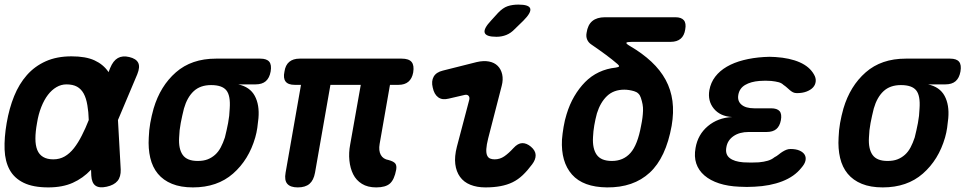

<svg xmlns="http://www.w3.org/2000/svg" viewBox="-22 -805 4242 835"><path d="M503 -68Q504 -36 489 -18Q474 0 442 7Q410 14 393.5 2.5Q377 -9 375 -41L374 -67L373 -66Q339 -30 294.5 -10Q250 10 188 10Q122 10 81 -10Q40 -30 20 -66.5Q0 -103 -2 -154.5Q-4 -206 7 -270Q18 -334 39.5 -387Q61 -440 95 -478.5Q129 -517 177 -538.5Q225 -560 289 -560Q351 -560 389 -542.5Q427 -525 449 -493Q449 -492 450 -491L457 -509Q470 -541 490.5 -552.5Q511 -564 540 -557Q570 -550 579 -532Q588 -514 575 -482L491 -283ZM364 -283Q363 -319 358 -347Q353 -378 342 -398Q331 -418 313 -428Q295 -438 267 -438Q244 -438 223.5 -426Q203 -414 186.5 -392.5Q170 -371 157.5 -339.5Q145 -308 139 -270Q132 -232 132 -202.5Q132 -173 140 -153Q148 -133 165.5 -122.5Q183 -112 210 -112Q237 -112 259 -124.5Q281 -137 299.5 -160.5Q318 -184 334 -216Q350 -247 364 -283Z M1089 -438H1014Q1065 -427 1086 -388Q1107 -349 1102 -291Q1100 -270 1097 -249Q1094 -228 1088 -207Q1060 -110 991.5 -50Q923 10 817 10Q764 10 726 -5.5Q688 -21 664.5 -49.5Q641 -78 631.5 -118.5Q622 -159 625 -207Q626 -239 631.5 -270Q637 -301 646 -333Q675 -431 743 -490.5Q811 -550 917 -550H1110Q1138 -550 1149 -536.5Q1160 -523 1155 -494Q1150 -466 1134 -452Q1118 -438 1089 -438ZM838 -105Q863 -105 881 -112Q899 -119 913.5 -132Q928 -145 938 -164Q948 -183 956 -207Q964 -239 970 -270Q976 -301 977 -333Q981 -389 962.5 -412Q944 -435 896 -435Q849 -435 820.5 -408.5Q792 -382 778 -333Q770 -301 764 -270Q758 -239 757 -207Q754 -158 772.5 -131.5Q791 -105 838 -105Z M1614 10Q1577 10 1552 -5.5Q1527 -21 1514 -47Q1501 -73 1497.5 -107Q1494 -141 1501 -177L1547 -436H1415L1348 -54Q1342 -21 1324 -5.5Q1306 10 1273 10Q1241 10 1227.5 -5.5Q1214 -21 1220 -54L1287 -436H1260Q1231 -436 1220 -450.5Q1209 -465 1215 -493Q1219 -522 1236 -536Q1253 -550 1281 -550H1725Q1756 -550 1768 -535.5Q1780 -521 1775 -490Q1770 -463 1754 -449.5Q1738 -436 1711 -436H1674L1629 -179Q1624 -150 1634 -131.5Q1644 -113 1668 -109Q1690 -103 1697 -94Q1704 -85 1701 -67Q1693 -24 1674 -7Q1655 10 1614 10Z M1929 -376Q1901 -369 1883.5 -382Q1866 -395 1860 -424Q1853 -452 1864 -471.5Q1875 -491 1904 -498L2051 -535Q2081 -542 2104.5 -537.5Q2128 -533 2142.5 -518.5Q2157 -504 2162 -481.5Q2167 -459 2160 -432L2101 -203Q2094 -175 2093 -157Q2092 -139 2096.5 -129Q2101 -119 2109.5 -115.5Q2118 -112 2129 -112Q2152 -112 2171 -125Q2190 -138 2211 -161Q2230 -182 2249 -182.5Q2268 -183 2287 -167Q2307 -150 2307.5 -130.5Q2308 -111 2292 -90Q2272 -63 2251.5 -43.5Q2231 -24 2207.5 -12.5Q2184 -1 2154.5 4.5Q2125 10 2089 10Q2052 10 2023.5 -1.5Q1995 -13 1978.5 -36Q1962 -59 1958 -91.5Q1954 -124 1965 -167L2018 -368Q2022 -381 2016 -388Q2010 -395 1998 -392ZM2217 -679Q2200 -661 2180 -653Q2160 -645 2137 -645Q2092 -645 2086 -662.5Q2080 -680 2114 -716L2144 -749Q2165 -771 2185.5 -778Q2206 -785 2233 -785Q2279 -785 2284 -767.5Q2289 -750 2254 -715Z M2719 -604Q2772 -573 2811 -536.5Q2850 -500 2873 -457.5Q2896 -415 2902.5 -365.5Q2909 -316 2899 -258Q2874 -119 2803.5 -54Q2733 11 2618 10Q2514 9 2465.5 -46Q2417 -101 2422 -198Q2424 -223 2429 -253Q2434 -283 2442 -308Q2455 -351 2475.5 -386Q2496 -421 2522.5 -448Q2549 -475 2583 -491Q2617 -507 2656 -511Q2668 -513 2670 -516Q2672 -519 2664 -526Q2641 -546 2612.5 -567Q2584 -588 2549 -612Q2537 -620 2531.5 -633Q2526 -646 2529 -662Q2534 -697 2554 -713.5Q2574 -730 2609 -730H2915Q2941 -730 2952 -717Q2963 -704 2958 -677Q2954 -650 2938 -636.5Q2922 -623 2895 -623H2728Q2704 -623 2702 -619Q2700 -615 2719 -604ZM2765 -380Q2758 -402 2735.5 -408.5Q2713 -415 2693 -415Q2647 -415 2618 -387.5Q2589 -360 2574 -312Q2567 -286 2562.5 -260Q2558 -234 2557 -209Q2554 -159 2573 -132Q2592 -105 2639 -105Q2689 -105 2720 -140Q2751 -175 2766 -258Q2770 -277 2772 -293Q2774 -309 2774.5 -323.5Q2775 -338 2772.5 -351.5Q2770 -365 2765 -380Z M3518 -481Q3527 -466 3525.5 -451Q3524 -436 3514 -425Q3504 -414 3486 -407Q3468 -400 3444 -400Q3434 -400 3427 -403.5Q3420 -407 3413.5 -412.5Q3407 -418 3400.5 -424Q3394 -430 3385 -436Q3377 -444 3364 -447.5Q3351 -451 3332 -453Q3319 -454 3306.5 -454Q3294 -454 3281 -453Q3243 -450 3218.5 -435.5Q3194 -421 3189 -393Q3184 -366 3202.5 -350Q3221 -334 3258 -334H3331Q3358 -334 3368.5 -321.5Q3379 -309 3374 -282Q3369 -256 3354 -243.5Q3339 -231 3312 -231H3234Q3194 -231 3168 -213Q3142 -195 3137 -165Q3131 -134 3151 -118Q3171 -102 3211 -99Q3228 -98 3244.5 -98Q3261 -98 3278 -99Q3300 -101 3317 -106Q3334 -111 3346 -121Q3356 -126 3364.5 -133Q3373 -140 3381 -145Q3389 -150 3397.5 -153.5Q3406 -157 3416 -157Q3440 -157 3455.5 -150Q3471 -143 3477.5 -132Q3484 -121 3481 -106.5Q3478 -92 3463 -75Q3433 -37 3380 -16.5Q3327 4 3259 7Q3243 8 3226 8Q3209 8 3193 7Q3144 5 3105.5 -7.5Q3067 -20 3041.5 -42Q3016 -64 3006 -94Q2996 -124 3003 -162Q3013 -220 3056.5 -256.5Q3100 -293 3162 -296Q3110 -299 3082.5 -332.5Q3055 -366 3063 -413Q3069 -446 3088.5 -471.5Q3108 -497 3139 -515Q3170 -533 3211 -543.5Q3252 -554 3300 -557Q3312 -558 3324.5 -558Q3337 -558 3350 -557Q3413 -553 3456 -534Q3499 -515 3518 -481Z M4089 -438H4014Q4065 -427 4086 -388Q4107 -349 4102 -291Q4100 -270 4097 -249Q4094 -228 4088 -207Q4060 -110 3991.5 -50Q3923 10 3817 10Q3764 10 3726 -5.5Q3688 -21 3664.5 -49.5Q3641 -78 3631.5 -118.5Q3622 -159 3625 -207Q3626 -239 3631.5 -270Q3637 -301 3646 -333Q3675 -431 3743 -490.5Q3811 -550 3917 -550H4110Q4138 -550 4149 -536.5Q4160 -523 4155 -494Q4150 -466 4134 -452Q4118 -438 4089 -438ZM3838 -105Q3863 -105 3881 -112Q3899 -119 3913.5 -132Q3928 -145 3938 -164Q3948 -183 3956 -207Q3964 -239 3970 -270Q3976 -301 3977 -333Q3981 -389 3962.5 -412Q3944 -435 3896 -435Q3849 -435 3820.5 -408.5Q3792 -382 3778 -333Q3770 -301 3764 -270Q3758 -239 3757 -207Q3754 -158 3772.5 -131.5Q3791 -105 3838 -105Z"/></svg>

Font: Maple Mono
Style: Bold Italic
Weight: 700
Italic angle: -10°
Monospace: yes
Designer: subframe7536
Version: Version 7.000